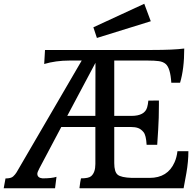

<svg xmlns="http://www.w3.org/2000/svg" viewBox="-39 -1017 1060 1037"><path d="M162.6 -78.6Q162.6 -56.6 190.4 -53.7Q241.2 -53.7 266.1 -62L258.3 0H-19L-9.3 -53.2Q20.5 -53.2 32 -64Q43.5 -74.7 50.3 -85.9L402.3 -689.9H334Q263.2 -689.9 199.7 -671.4L204.1 -747.1H781.2Q899.4 -747.1 956.1 -754.9Q956.1 -645 933.6 -570.3H886.2Q881.3 -649.4 856 -671.4Q841.8 -683.6 818.8 -686.8Q795.9 -689.9 761.7 -689.9H578.1V-391.1H670.9Q742.7 -391.1 755.9 -437.5Q760.3 -453.1 762.2 -473.6L819.3 -474.1V-450.2Q819.3 -377.9 815.4 -317.4L810.1 -234.9H752.9Q750 -286.6 736.3 -303.2Q722.7 -319.8 707 -325.4Q691.4 -331.1 668 -331.1H578.1V-136.2Q578.1 -88.4 596.7 -73.2Q615.2 -58.1 673.3 -56.2H769Q866.7 -56.2 903.8 -140.6Q915.5 -167 919.4 -200.2H978.5Q978.5 -144.5 967.8 -83L952.6 0H393.6L390.1 -1Q394.5 -38.6 398.4 -53.7Q439.9 -53.7 453.1 -65.4Q476.1 -85 476.1 -131.3V-331.1H292L174.3 -108.9Q162.6 -86.9 162.6 -78.6ZM476.1 -391.1 476.6 -677.7 324.2 -391.1ZM465.3 -869.6 740.2 -996.6 775.4 -902.3 484.4 -812Z"/></svg>

Font: HeadlandOne
Style: Regular
Weight: 400
Designer: Gary Lonergan
Foundry: Sorkin Type Co.
Version: Version 1.002